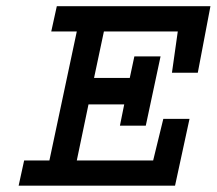

<svg xmlns="http://www.w3.org/2000/svg" viewBox="-20 -589 687 609"><path d="M160.2 -569.3H647.5L607.4 -358.4H525.4L543.9 -489.3H309.6L278.3 -341.8H391.6L406.2 -410.2H489.3L442.4 -190.4H360.4L374 -257.8H260.7L223.6 -80.1H465.8L498 -211.9H581.1L535.2 0H39.1L56.6 -80.1H136.7L223.6 -489.3H142.6Z"/></svg>

Font: Thabit-Bold-Oblique
Style: Bold Oblique
Weight: 700
Designer: Regenerated by Nadim Shaikli
Foundry: MAK Alagha
Version: 0.01